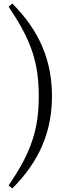

<svg xmlns="http://www.w3.org/2000/svg" viewBox="-20 -840 401 1075"><path d="M197 -302C197 -122 159 8 28 198L49 215C200 64 271 -102 271 -302C271 -502 200 -669 49 -820L28 -802C158 -613 197 -483 197 -302Z"/></svg>

Font: Source Han Serif AKR9
Style: Regular
Weight: 400
Designer: Ryoko NISHIZUKA 西塚涼子 (kana & ideographs); Frank Grießhammer (Latin, Greek & Cyrillic); Sandoll Communications 산돌커뮤니케이션, 
Foundry: Adobe Systems Incorporated
Version: Version 1.005;hotconv 1.0.107;makeotfexe 2.5.65593